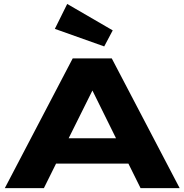

<svg xmlns="http://www.w3.org/2000/svg" viewBox="-20 -973 954 993"><path d="M644 -127H270L207 0H4.9L356 -670.9H558.1L909.2 0H707ZM335 -257.8H580.1L458 -504.9ZM327.6 -952.6 563 -815.9 519 -732.9 263.7 -823.7Z"/></svg>

Font: REH Gaming
Style: Gaming
Weight: 700
Designer: Astigmatic (AOETI)
Foundry: Astigmatic (AOETI)
Version: Version 1.001 2011